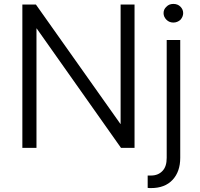

<svg xmlns="http://www.w3.org/2000/svg" viewBox="-20 -752 1020 979"><path d="M597 2 167 -607H166V2H94V-729H163L594 -120H595V-729H666V2ZM860 165Q821 207 750 207H743L733 206V143H750Q787 143 809 119Q830 97 830 53V-548H899V53Q899 123 860 165ZM829 -651Q814 -666 814 -685Q814 -705 829 -718Q842 -732 864 -732Q886 -732 900 -718Q914 -704 914 -685Q914 -667 900 -651Q884 -637 864 -637Q843 -637 829 -651Z"/></svg>

Font: Sinter Normal
Style: Regular
Weight: 350
Foundry: Adobe & rsms
Version: Version 1.000